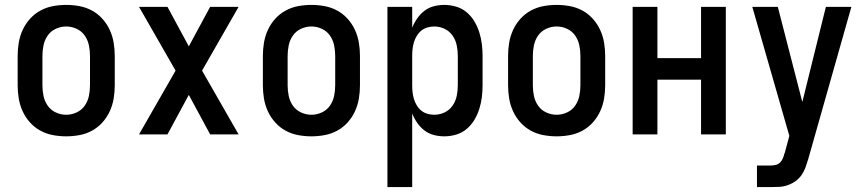

<svg xmlns="http://www.w3.org/2000/svg" viewBox="-20 -548 3540 783"><path d="M250 8Q223 8 196 3Q169 -2 145 -15Q121 -28 102.5 -48.5Q84 -69 72.5 -94Q61 -119 56.5 -146Q52 -173 52 -200V-320Q52 -347 56.5 -374Q61 -401 72.5 -426Q84 -451 102.5 -471.5Q121 -492 145 -505Q169 -518 196 -523Q223 -528 250 -528Q277 -528 304 -523Q331 -518 355 -505Q379 -492 397.5 -471.5Q416 -451 427.5 -426Q439 -401 443.5 -374Q448 -347 448 -320V-200Q448 -173 443.5 -146Q439 -119 427.5 -94Q416 -69 397.5 -48.5Q379 -28 355 -15Q331 -2 304 3Q277 8 250 8ZM250 -80Q272 -80 292.5 -89.5Q313 -99 325.5 -117Q338 -135 342.5 -156.5Q347 -178 347 -200V-320Q347 -342 342.5 -363.5Q338 -385 325.5 -403Q313 -421 292.5 -430.5Q272 -440 250 -440Q228 -440 207.5 -430.5Q187 -421 174.5 -403Q162 -385 157.5 -363.5Q153 -342 153 -320V-200Q153 -178 157.5 -156.5Q162 -135 174.5 -117Q187 -99 207.5 -89.5Q228 -80 250 -80Z M547 0 696 -260 547 -520H663L750 -359L837 -520H953L804 -260L953 0H837L750 -161L663 0Z M1250 8Q1223 8 1196 3Q1169 -2 1145 -15Q1121 -28 1102.5 -48.5Q1084 -69 1072.5 -94Q1061 -119 1056.5 -146Q1052 -173 1052 -200V-320Q1052 -347 1056.5 -374Q1061 -401 1072.5 -426Q1084 -451 1102.5 -471.5Q1121 -492 1145 -505Q1169 -518 1196 -523Q1223 -528 1250 -528Q1277 -528 1304 -523Q1331 -518 1355 -505Q1379 -492 1397.5 -471.5Q1416 -451 1427.5 -426Q1439 -401 1443.5 -374Q1448 -347 1448 -320V-200Q1448 -173 1443.5 -146Q1439 -119 1427.5 -94Q1416 -69 1397.5 -48.5Q1379 -28 1355 -15Q1331 -2 1304 3Q1277 8 1250 8ZM1250 -80Q1272 -80 1292.5 -89.5Q1313 -99 1325.5 -117Q1338 -135 1342.5 -156.5Q1347 -178 1347 -200V-320Q1347 -342 1342.5 -363.5Q1338 -385 1325.5 -403Q1313 -421 1292.5 -430.5Q1272 -440 1250 -440Q1228 -440 1207.5 -430.5Q1187 -421 1174.5 -403Q1162 -385 1157.5 -363.5Q1153 -342 1153 -320V-200Q1153 -178 1157.5 -156.5Q1162 -135 1174.5 -117Q1187 -99 1207.5 -89.5Q1228 -80 1250 -80Z M1560 215V-520H1661V-435Q1669 -455 1681.5 -473Q1694 -491 1711 -504Q1728 -517 1749 -522.5Q1770 -528 1792 -528Q1816 -528 1840 -521Q1864 -514 1883 -498Q1902 -482 1914.5 -461Q1927 -440 1934.5 -416.5Q1942 -393 1945 -368.5Q1948 -344 1948 -320V-200Q1948 -176 1945 -151.5Q1942 -127 1934.5 -103.5Q1927 -80 1914.5 -59Q1902 -38 1883 -22Q1864 -6 1840 1Q1816 8 1792 8Q1770 8 1749 2.5Q1728 -3 1711 -16Q1694 -29 1681.5 -47Q1669 -65 1661 -85V215ZM1751 -80Q1773 -80 1793 -89.5Q1813 -99 1825.5 -117Q1838 -135 1842.5 -156.5Q1847 -178 1847 -200V-320Q1847 -342 1842.5 -363.5Q1838 -385 1825.5 -403Q1813 -421 1793 -430.5Q1773 -440 1751 -440Q1737 -440 1723 -436Q1709 -432 1698 -423Q1687 -414 1679.5 -401.5Q1672 -389 1668 -375.5Q1664 -362 1662.5 -348Q1661 -334 1661 -320V-200Q1661 -186 1662.5 -172Q1664 -158 1668 -144.5Q1672 -131 1679.5 -118.5Q1687 -106 1698 -97Q1709 -88 1723 -84Q1737 -80 1751 -80Z M2250 8Q2223 8 2196 3Q2169 -2 2145 -15Q2121 -28 2102.5 -48.5Q2084 -69 2072.5 -94Q2061 -119 2056.5 -146Q2052 -173 2052 -200V-320Q2052 -347 2056.5 -374Q2061 -401 2072.5 -426Q2084 -451 2102.5 -471.5Q2121 -492 2145 -505Q2169 -518 2196 -523Q2223 -528 2250 -528Q2277 -528 2304 -523Q2331 -518 2355 -505Q2379 -492 2397.5 -471.5Q2416 -451 2427.5 -426Q2439 -401 2443.5 -374Q2448 -347 2448 -320V-200Q2448 -173 2443.5 -146Q2439 -119 2427.5 -94Q2416 -69 2397.5 -48.5Q2379 -28 2355 -15Q2331 -2 2304 3Q2277 8 2250 8ZM2250 -80Q2272 -80 2292.5 -89.5Q2313 -99 2325.5 -117Q2338 -135 2342.5 -156.5Q2347 -178 2347 -200V-320Q2347 -342 2342.5 -363.5Q2338 -385 2325.5 -403Q2313 -421 2292.5 -430.5Q2272 -440 2250 -440Q2228 -440 2207.5 -430.5Q2187 -421 2174.5 -403Q2162 -385 2157.5 -363.5Q2153 -342 2153 -320V-200Q2153 -178 2157.5 -156.5Q2162 -135 2174.5 -117Q2187 -99 2207.5 -89.5Q2228 -80 2250 -80Z M2560 0V-520H2661V-311H2839V-520H2940V0H2839V-223H2661V0Z M3067 215V127H3123Q3133 127 3143.5 124.5Q3154 122 3161.5 114.5Q3169 107 3173 97Q3177 87 3179 77H3180L3199 6L3048 -520H3152L3252 -132L3348 -520H3452L3276 101Q3271 118 3265 134.5Q3259 151 3249 165.5Q3239 180 3224.5 190.5Q3210 201 3193 207Q3176 213 3158.5 214Q3141 215 3123 215Z"/></svg>

Font: Iosevka SS18 Semibold
Style: Regular
Weight: 600
Monospace: yes
Designer: Belleve Invis
Foundry: Belleve Invis
Version: Version 25.1.1; ttfautohint (v1.8.4)